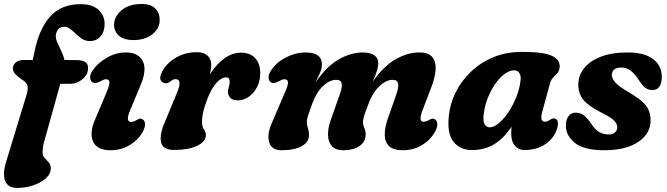

<svg xmlns="http://www.w3.org/2000/svg" viewBox="-31 -744 3363 968"><path d="M34 -398.5Q34 -417.5 49 -429.5Q64 -441.5 88.5 -441.5H134L143.5 -485.5Q165.5 -596 220.8 -659.5Q276 -723 376.5 -723Q436 -723 466.2 -693.8Q496.5 -664.5 496.5 -624.5Q496.5 -584 475.8 -560.5Q455 -537 421.5 -537Q400 -537 383 -548Q366 -559 351.5 -573.2Q337 -587.5 323 -598.2Q309 -609 293.5 -609Q260 -609 251.5 -572.5Q247.5 -555.5 256.2 -534.2Q265 -513 276.8 -489.2Q288.5 -465.5 294 -441.5L353.5 -441Q381.5 -441 397.2 -432.5Q413 -424 413 -400.5Q413 -368.5 385.2 -345Q357.5 -321.5 322 -321.5H273L189.5 -22Q186 -8 184.8 3.8Q183.5 15.5 183.5 24.5Q183.5 41.5 194 52.2Q204.5 63 214.8 74.5Q225 86 225 105Q225 133 200 155.2Q175 177.5 136 190.5Q97 203.5 55.5 203.5Q9 203.5 -5 168.2Q-19 133 0 71.5L104 -270Q113 -299.5 106 -316Q99 -332.5 78 -343.5Q58 -358 46 -370.8Q34 -383.5 34 -398.5ZM641 -542Q593 -542 568 -564.8Q543 -587.5 544 -620.5Q545 -661 582.2 -692.5Q619.5 -724 683 -724Q731 -724 753 -700Q775 -676 774 -640Q773 -599.5 736.5 -570.8Q700 -542 641 -542ZM625 -188Q600 -129 630.5 -129Q641.5 -129 659 -139.5Q667.5 -145 675.2 -145.8Q683 -146.5 691 -140Q700 -133 700.2 -117.2Q700.5 -101.5 689 -80Q666.5 -39 623.2 -12.8Q580 13.5 526.5 13.5Q457.5 13.5 438.2 -30.8Q419 -75 449 -143L506 -278Q522.5 -317 520.8 -330.8Q519 -344.5 503.5 -344.5Q496.5 -344.5 489.2 -341.2Q482 -338 472.5 -332.5Q449 -320.5 434.5 -329.5Q424 -337 423.5 -353.5Q423 -370 436 -389Q460.5 -425.5 506.8 -452.5Q553 -479.5 604 -479.5Q667 -479.5 689 -435.5Q711 -391.5 676.5 -311.5Z M803.5 -324Q792.5 -324.5 782.5 -334.8Q772.5 -345 779.5 -366.5Q789 -395.5 814.8 -421.8Q840.5 -448 878 -464.5Q915.5 -481 961.5 -481Q996.5 -481 1015.2 -463.5Q1034 -446 1034 -417Q1034 -406.5 1032 -394.5Q1030 -382.5 1027 -369Q1060.5 -421.5 1100.8 -450Q1141 -478.5 1185 -478.5Q1230 -478.5 1255.5 -450.8Q1281 -423 1281 -375Q1281 -335 1264.5 -304Q1248 -273 1222.2 -255.5Q1196.5 -238 1169 -238Q1140 -238 1129 -252Q1118 -266 1118 -278Q1118 -291 1122.5 -304.2Q1127 -317.5 1127 -333Q1127 -354 1109.5 -354Q1083 -354 1056.8 -322.2Q1030.5 -290.5 1010 -233.5Q996.5 -197 992 -173Q987.5 -149 987.5 -127Q987.5 -106 997.2 -92Q1007 -78 1007 -63Q1007 -29.5 962.8 -8.8Q918.5 12 847 12Q788.5 12 780.8 -28Q773 -68 801.5 -132L861 -275.5Q890 -345 854.5 -345Q843 -345 831.5 -336Q825.5 -331 818 -327.2Q810.5 -323.5 803.5 -324Z M1635 -134.5 1683.5 -272Q1695 -305.5 1691.5 -323.5Q1688 -341.5 1663.5 -341.5Q1630.5 -341.5 1597.2 -309.8Q1564 -278 1543.5 -222.5Q1529.5 -183.5 1522.8 -163.8Q1516 -144 1516 -129Q1516 -113 1521.5 -97.5Q1527 -82 1527 -62.5Q1527 -27.5 1490 -7Q1453 13.5 1388 13.5Q1338 13.5 1326 -27.5Q1314 -68.5 1342 -130L1405.5 -278Q1422.5 -316 1420.8 -330.2Q1419 -344.5 1403 -344.5Q1396.5 -344.5 1389.2 -341.5Q1382 -338.5 1372 -332.5Q1348 -320.5 1334 -329.5Q1323.5 -337 1323 -353.5Q1322.5 -370 1335.5 -389Q1362.5 -430 1411 -454.8Q1459.5 -479.5 1509.5 -479.5Q1592 -479.5 1592 -419Q1592 -399 1582 -376Q1572 -353 1559.5 -328Q1616 -410 1677.2 -444.8Q1738.5 -479.5 1798 -479.5Q1837.5 -479.5 1856.8 -464.8Q1876 -450 1876 -426.5Q1875.5 -404 1867.2 -380.2Q1859 -356.5 1848 -332Q1902.5 -410 1963 -444.8Q2023.5 -479.5 2083 -479.5Q2130.5 -479.5 2149.2 -455.2Q2168 -431 2165 -391Q2162 -351 2143.5 -304L2100 -190Q2076.5 -130 2104.5 -130Q2116.5 -130 2133 -139.5Q2142 -145 2149.5 -145.8Q2157 -146.5 2164.5 -140Q2173.5 -133 2173.8 -117.2Q2174 -101.5 2162.5 -80Q2140 -39 2097 -12.8Q2054 13.5 2000 13.5Q1952 13.5 1930.5 -7.5Q1909 -28.5 1908.8 -64.8Q1908.5 -101 1924.5 -146.5L1968.5 -272Q1979.5 -304.5 1976.2 -323Q1973 -341.5 1948 -341.5Q1915 -341.5 1880 -307.5Q1845 -273.5 1824 -213Q1809 -174.5 1804 -156.8Q1799 -139 1799 -130.5Q1799 -113 1806.2 -97.5Q1813.5 -82 1812.5 -64Q1811.5 -28 1780.5 -7.2Q1749.5 13.5 1701.5 13.5Q1658.5 13.5 1640.5 -9.2Q1622.5 -32 1622.8 -66.2Q1623 -100.5 1635 -134.5Z M2703 -181Q2689 -130.5 2716 -130.5Q2725 -130.5 2731 -133.8Q2737 -137 2745.5 -142Q2760 -151 2771.5 -144Q2780 -139.5 2781.8 -125.8Q2783.5 -112 2775 -88Q2758 -42.5 2715 -15Q2672 12.5 2612.5 12.5Q2583 12.5 2564.8 -9.2Q2546.5 -31 2546.5 -70Q2546.5 -88.5 2548 -105Q2508 -45 2459.5 -16.2Q2411 12.5 2348.5 12.5Q2288.5 12.5 2255.2 -29.5Q2222 -71.5 2232 -160Q2237.5 -219.5 2265.5 -276.8Q2293.5 -334 2341.2 -380.5Q2389 -427 2454.5 -454.8Q2520 -482.5 2601 -482.5Q2711.5 -482.5 2753 -461.8Q2794.5 -441 2790.5 -404.5Q2788 -384.5 2778.2 -373.8Q2768.5 -363 2758 -353Q2747.5 -343 2742.5 -326ZM2408.5 -174Q2402.5 -134 2412 -118Q2421.5 -102 2438 -102Q2459 -102 2484 -123Q2509 -144 2532.2 -178.5Q2555.5 -213 2572.2 -255Q2589 -297 2593.5 -339.5Q2596.5 -363 2587 -376.2Q2577.5 -389.5 2561.5 -389.5Q2537.5 -389.5 2512.8 -371Q2488 -352.5 2466.2 -321.2Q2444.5 -290 2429 -251.8Q2413.5 -213.5 2408.5 -174Z M3038.5 -66Q3058.5 -66 3069.8 -76.5Q3081 -87 3081 -102.5Q3080.5 -121 3065 -136.5Q3049.5 -152 2999 -177.5Q2939 -208 2912.8 -237.5Q2886.5 -267 2884.5 -313.5Q2883.5 -359.5 2911.5 -397Q2939.5 -434.5 2995.2 -457Q3051 -479.5 3133 -479.5Q3219 -479.5 3262.2 -445.8Q3305.5 -412 3305.5 -357.5Q3305.5 -290 3257.5 -290Q3238.5 -290 3223.2 -300.8Q3208 -311.5 3190.5 -339.5Q3171 -369.5 3150 -386.5Q3129 -403.5 3101.5 -403.5Q3053.5 -403.5 3053.5 -363.5Q3055 -347 3071.2 -328.2Q3087.5 -309.5 3133.5 -282Q3178 -256.5 3202.8 -235.2Q3227.5 -214 3237.8 -191.8Q3248 -169.5 3249 -141Q3251 -72.5 3188.5 -29.5Q3126 13.5 3015 13.5Q2914.5 13.5 2868 -23.2Q2821.5 -60 2822 -111.5Q2822.5 -142.5 2836 -159.2Q2849.5 -176 2871.5 -176Q2896 -176 2913.2 -162Q2930.5 -148 2947.5 -123.5Q2968.5 -90 2990.5 -78Q3012.5 -66 3038.5 -66Z"/></svg>

Font: Fraunces 9pt SuperSoft
Style: Bold Italic
Weight: 700
Italic angle: -16°
Version: Version 1.000;[b76b70a41]